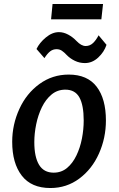

<svg xmlns="http://www.w3.org/2000/svg" viewBox="-20 -940 598 968"><path d="M234 8Q138 8 89.8 -54.5Q41.5 -117 41.5 -225Q41.5 -312.5 78 -391.5Q113.5 -469 178.8 -516.5Q244 -564 326.5 -564Q420.5 -564 467.2 -503Q514 -442 514 -332.5Q514 -244.5 479 -166Q444 -87.5 380 -39.8Q316 8 234 8ZM250.5 -69.5Q289.5 -69.5 318 -93.2Q346.5 -117 365.2 -156Q384 -195 393 -241.2Q402 -287.5 402 -332.5Q402 -410 380.2 -449Q358.5 -488 309.5 -488Q269.5 -488 240 -463.5Q210.5 -439 191.2 -399.5Q172 -360 162.5 -313.5Q153 -267 153 -223.5Q153 -148.5 177 -109Q201 -69.5 250.5 -69.5ZM408 -622Q381 -622 357.2 -633.5Q333.5 -645 317 -662Q303 -677 291.5 -684.5Q280 -692 265 -692Q247 -692 233 -681.2Q219 -670.5 204 -647L164 -693Q179 -724.5 211.2 -751.2Q243.5 -778 277 -778Q300.5 -778 323.8 -765.5Q347 -753 365 -734Q389.5 -708 412 -708Q433 -708 448.8 -722.8Q464.5 -737.5 477 -762L517 -714Q505 -677.5 475 -649.8Q445 -622 408 -622ZM237.5 -842.5 245 -920H499.5L491 -842.5Z"/></svg>

Font: Merriweather Sans Italic
Style: Regular
Weight: 400
Italic angle: -7.5°
Designer: Eben Sorkin
Foundry: Eben Sorkin
Version: Version 1.008; ttfautohint (v1.7.19-72a1) -l 8 -r 50 -G 200 